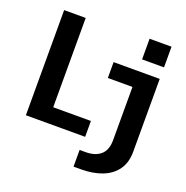

<svg xmlns="http://www.w3.org/2000/svg" viewBox="-156 -857 1163 1201"><g transform="rotate(20 425.0 -257.0)"><path d="M636 -714.5H782V-577H636ZM72.5 0V-700H216V-105.5H467V0ZM462.5 200V89H502Q566 89 602.2 57.5Q638.5 26 638.5 -40V-394.5H474.5V-500H781.5V-15Q781.5 57.5 747.2 105.2Q713 153 652.2 176.5Q591.5 200 512 200Z"/></g></svg>

Font: Trispace SemiBold
Style: Regular
Weight: 600
Designer: Tyler Finck
Foundry: Etcetera Type Company
Version: Version 1.210; ttfautohint (v1.8.3)